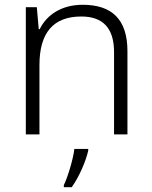

<svg xmlns="http://www.w3.org/2000/svg" viewBox="-20 -562 636 803"><path d="M326 -542C236 -542 175 -499 146 -440H142L134 -532H88V0H145V-290C145 -425 203 -493 320 -493C409 -493 457 -446 457 -344V0H513V-348C513 -482 447 -542 326 -542ZM349 68V61H291C286 104 263 180 247 212V221H280C312 176 339 112 349 68Z"/></svg>

Font: Noto Sans Malayalam Light
Style: Regular
Weight: 300
Designer: Jelle Bosma - Monotype Design Team
Foundry: Monotype Imaging Inc.
Version: Version 2.104